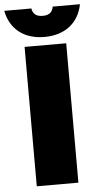

<svg xmlns="http://www.w3.org/2000/svg" viewBox="-98 -951 513 988"><g transform="rotate(-5 158.5 -457.0)"><path d="M51 0H266V-720H51ZM-37 -914C-18 -816 55 -762 158 -762C261 -762 335 -816 354 -914H213C209 -887 193 -871 158 -871C124 -871 107 -887 103 -914Z"/></g></svg>

Font: Aspekta 950
Style: Regular
Weight: 950
Designer: Ivo Dolenc
Version: Version 2.000